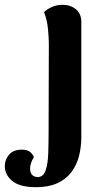

<svg xmlns="http://www.w3.org/2000/svg" viewBox="-130 -551 417 798"><path d="M20 227Q-47 227 -78.5 201.5Q-110 176 -110 139Q-110 113 -92.5 92Q-75 71 -39 71Q-20 71 -8.5 78Q3 85 11 102Q4 113 -0.5 125.5Q-5 138 -5 149Q-5 161 -1 169Q3 177 10.5 181Q18 185 26 185Q50 185 59.5 157.5Q69 130 70.5 86Q72 42 72 -8L73 -370Q73 -393 69.5 -430Q66 -467 53 -501Q67 -514 87 -522.5Q107 -531 130 -531Q163 -531 185.5 -512.5Q208 -494 208 -460V17Q208 61 198 99Q188 137 165.5 166Q143 195 107 211Q71 227 20 227Z"/></svg>

Font: Arima Thin
Style: Regular
Weight: 100
Designer: Joana Correia and Natanael Gama
Foundry: NDISCOVER
Version: Version 1.101;gftools[0.9.23]